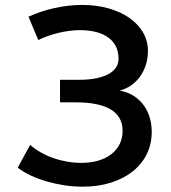

<svg xmlns="http://www.w3.org/2000/svg" viewBox="-20 -732 674 758"><path d="M217 -417H294Q330 -417 358.8 -422.8Q387.5 -428.5 407.2 -439Q427 -449.5 437.5 -464.8Q448 -480 448 -499.5Q448 -554 408 -583.5Q368 -613 293.5 -613Q274.5 -613 253.8 -610.2Q233 -607.5 212 -602.5Q191 -597.5 170.2 -590.2Q149.5 -583 131 -574L92.5 -666Q141.5 -688.5 196.5 -700.5Q251.5 -712.5 304.5 -712.5Q361 -712.5 408.5 -699Q456 -685.5 490.5 -661.5Q525 -637.5 544.5 -604.2Q564 -571 564 -531.5Q564 -502.5 556 -476.8Q548 -451 533.2 -430.2Q518.5 -409.5 497.8 -395Q477 -380.5 452 -374.5Q481 -369.5 504.5 -355.5Q528 -341.5 544.5 -320.2Q561 -299 570 -271.5Q579 -244 579 -211.5Q579 -163 559.2 -123.2Q539.5 -83.5 503.5 -55Q467.5 -26.5 417.5 -10.8Q367.5 5 306.5 5Q270.5 5 234.2 -0.5Q198 -6 164.2 -15.8Q130.5 -25.5 101.2 -39.2Q72 -53 50 -70L99 -160Q117 -144 140.2 -130.8Q163.5 -117.5 189.8 -108.2Q216 -99 244.5 -94Q273 -89 301 -89Q338.5 -89 368.5 -98Q398.5 -107 419.8 -123.5Q441 -140 452.5 -163.2Q464 -186.5 464 -215.5Q464 -328 277.5 -328H217Z"/></svg>

Font: Argentum Sans
Style: Regular
Weight: 400
Designer: Julieta Ulanovsky, Owen Earl, Chris M. Simpson, Rasmus Andersson, Cristiano Sobral
Foundry: The Argentum Sans Project Authors
Version: Version 3.135; ttfautohint (v1.8.4.7-5d5b-dirty)